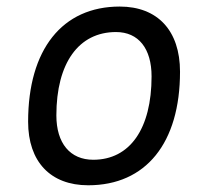

<svg xmlns="http://www.w3.org/2000/svg" viewBox="-20 -547 626 577"><path d="M245.1 9.8C418.5 9.8 521 -117.2 521 -331.5C521 -455.1 453.6 -527.3 339.8 -527.3C167 -527.3 64.5 -398.4 64.5 -181.2C64.5 -61 131.8 9.8 245.1 9.8ZM260.3 -66.9C190.9 -66.9 149.4 -116.2 149.4 -200.2C149.4 -357.4 216.3 -450.7 328.6 -450.7C396.5 -450.7 435.5 -400.9 435.5 -317.4C435.5 -159.7 370.1 -66.9 260.3 -66.9Z"/></svg>

Font: Cascadia Code PL SemiLight
Style: Italic
Weight: 350
Italic angle: -10°
Monospace: yes
Designer: Aaron Bell
Foundry: Saja Typeworks
Version: Version 2404.023